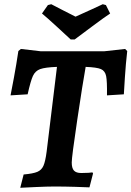

<svg xmlns="http://www.w3.org/2000/svg" viewBox="-20 -884 623 910"><path d="M111 -437 30 -432Q34 -451 46 -516Q58 -581 67 -642L79 -652L173 -641H474L573 -652L583 -642Q576 -581 572 -518Q568 -455 567 -437L487 -432Q488 -499 483 -523.5Q478 -548 458.5 -556.5Q439 -565 386 -567Q372 -490 346 -315Q320 -140 320 -114Q320 -87 330.5 -75.5Q341 -64 365 -64Q386 -64 400 -65Q414 -66 418 -67L421 -62L404 4Q385 3 335 1.5Q285 0 237 0Q204 0 149 2.5Q94 5 76 6L92 -57Q137 -61 157 -69.5Q177 -78 186 -98.5Q195 -119 201 -165L250 -567Q194 -565 170.5 -556.5Q147 -548 136 -524Q125 -500 111 -437ZM334 -697H315Q299 -712 249.5 -757.5Q200 -803 179 -820L207 -860L223 -864Q225 -863 277 -836L338 -805Q350 -810 413 -839L467 -864L482 -860L502 -820Q476 -803 415 -757.5Q354 -712 334 -697Z"/></svg>

Font: Alegreya
Style: Bold Italic
Weight: 700
Italic angle: -7°
Designer: Juan Pablo del Peral
Foundry: Huerta Tipografica
Version: Version 2.007; ttfautohint (v1.6)